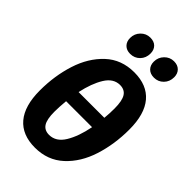

<svg xmlns="http://www.w3.org/2000/svg" viewBox="-275 -1016 1129 1129"><g transform="rotate(45 289.0 -452.0)"><path d="M568 -451Q568 -329 534 -222.5Q500 -116 428 -49.5Q356 17 250 17Q144 17 88.5 -48.5Q33 -114 33 -242Q33 -363 67 -469.5Q101 -576 172.5 -643Q244 -710 351 -710Q457 -710 512.5 -644.5Q568 -579 568 -451ZM201 -396H415Q419 -435 419 -477Q419 -541 401 -569.5Q383 -598 344 -598Q290 -598 255 -541.5Q220 -485 201 -396ZM403 -306H187Q182 -251 182 -214Q182 -150 200 -122.5Q218 -95 256 -95Q313 -95 349 -154Q385 -213 403 -306ZM190 -835Q190 -871 214.5 -896Q239 -921 273 -921Q305 -921 322.5 -903Q340 -885 340 -855Q340 -818 316 -793.5Q292 -769 256 -769Q226 -769 208 -787Q190 -805 190 -835ZM387 -835Q387 -871 411.5 -896Q436 -921 470 -921Q501 -921 519 -903Q537 -885 537 -855Q537 -818 513 -793.5Q489 -769 454 -769Q423 -769 405 -787Q387 -805 387 -835Z"/></g></svg>

Font: Fira Sans Extra Condensed
Style: Bold Italic
Weight: 700
Width: 3
Italic angle: -8°
Designer: Carrois Corporate & Edenspiekermann AG
Foundry: Carrois Corporate GbR & Edenspiekermann AG
Version: Version 4.203